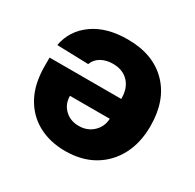

<svg xmlns="http://www.w3.org/2000/svg" viewBox="-128 -696 858 844"><g transform="rotate(30 301.5 -274.5)"><path d="M293 -555.8Q421.5 -555.8 495.2 -480.8Q568.9 -405.9 568.9 -274.9Q568.9 -190.3 535.5 -127Q502.1 -63.6 441.4 -28.2Q380.7 7.1 298.3 7.1Q220.9 7.1 161.2 -25Q101.6 -57.2 67.8 -119.3Q34.1 -181.5 34.1 -271.3V-314.6H397.7V-319.2Q397.7 -369.3 368.8 -399.9Q339.8 -430.4 289.8 -430.4Q255.7 -430.4 230.5 -416Q205.3 -401.6 195.3 -374.6L35.9 -379.3Q50.8 -459.5 118.3 -507.6Q185.7 -555.8 293 -555.8ZM397.7 -213.8H195.7Q196 -171.9 223.9 -145.1Q251.8 -118.3 294.7 -118.3Q338.1 -118.3 367 -145.6Q396 -172.9 397.7 -213.8Z"/></g></svg>

Font: Inter UI Extra Bold
Style: Regular
Weight: 800
Designer: Rasmus Andersson
Foundry: rsms
Version: 3.2;8d6f07862